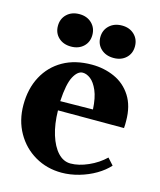

<svg xmlns="http://www.w3.org/2000/svg" viewBox="-112 -812 760 910"><g transform="rotate(15 268.0 -357.0)"><path d="M276 17Q204 17 145.5 -17Q87 -51 53 -111Q19 -171 19 -247Q19 -327 51.5 -387.5Q84 -448 143 -481.5Q202 -515 284 -515Q344 -515 395.5 -492Q447 -469 478 -420.5Q509 -372 509 -299Q509 -292 509 -282Q509 -272 508 -264H184Q185 -197 201 -145.5Q217 -94 244 -65Q271 -36 306 -36Q346 -36 392.5 -56.5Q439 -77 473 -110L502 -78Q478 -51 441.5 -29.5Q405 -8 361.5 4.5Q318 17 276 17ZM252 -467Q227 -467 207.5 -431Q188 -395 183 -309L343 -311Q340 -368 325 -402.5Q310 -437 290.5 -452Q271 -467 252 -467ZM374 -572Q336 -572 312 -594Q288 -616 288 -651Q288 -686 312 -708.5Q336 -731 374 -731Q411 -731 434.5 -708.5Q458 -686 458 -651Q458 -616 434.5 -594Q411 -572 374 -572ZM165 -572Q127 -572 103.5 -594Q80 -616 80 -651Q80 -686 103.5 -708.5Q127 -731 165 -731Q202 -731 225.5 -708.5Q249 -686 249 -651Q249 -616 225.5 -594Q202 -572 165 -572Z"/></g></svg>

Font: Wittgenstein Extrabold
Style: Regular
Weight: 800
Designer: Jörg Drees
Foundry: Jörg Drees
Version: Version 1.303; ttfautohint (v1.8.4.7-5d5b)